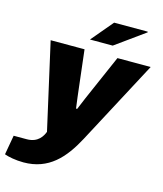

<svg xmlns="http://www.w3.org/2000/svg" viewBox="-174 -824 964 1133"><g transform="rotate(15 308.5 -257.5)"><path d="M269 -592H408L587 -721L586 -725H381ZM77 210C231 210 316 113 385 -16L657 -528H454L360 -313C343 -274 323 -229 302 -177H295C289 -223 283 -268 278 -314L253 -528H46L165 0C155 26 131 73 61 73H-19L-40 192C-16 201 29 210 77 210Z"/></g></svg>

Font: Archivo Black
Style: Italic
Weight: 900
Italic angle: -10°
Designer: Hector Gatti
Foundry: Omnibus-Type
Version: Version 2.001